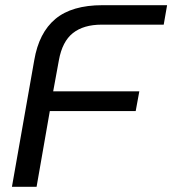

<svg xmlns="http://www.w3.org/2000/svg" viewBox="-20 -720 664 740"><path d="M112 -488Q130 -594 193.5 -647Q257 -700 375 -700H624L611 -625H372Q302 -625 261 -592.5Q220 -560 207 -488L185 -368H517L503 -292H172L121 0H26Z"/></svg>

Font: KoHo Medium
Style: Italic
Weight: 500
Italic angle: -10°
Designer: Cadson Demak & Katatrad Team
Foundry: Cadson Demak Co.,Ltd.
Version: Version 1.000